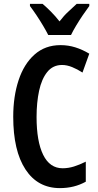

<svg xmlns="http://www.w3.org/2000/svg" viewBox="-20 -957 506 987"><path d="M299 -623Q252 -623 223 -587Q194 -551 181 -490.5Q168 -430 168 -356Q168 -230 202 -161Q236 -92 302 -92Q331 -92 360 -101Q389 -110 421 -126V-23Q362 10 288 10Q174 10 111 -86Q48 -182 48 -357Q48 -461 75.5 -544.5Q103 -628 157.5 -676.5Q212 -725 291 -725Q331 -725 367.5 -713.5Q404 -702 439 -681L404 -584Q378 -601 351 -612Q324 -623 299 -623ZM228 -777Q218 -797 202 -824Q186 -851 168 -878Q150 -905 134 -926V-937H199Q217 -922 241 -898Q265 -874 286 -847Q309 -877 330.5 -896.5Q352 -916 374 -937H439V-926Q424 -906 406 -879.5Q388 -853 371.5 -825.5Q355 -798 345 -777Z"/></svg>

Font: Noto Sans Gurmukhi ExtraCondensed SemiBold
Style: Regular
Weight: 600
Width: 2
Designer: Jelle Bosma - Monotype Design Team
Foundry: Monotype Imaging Inc.
Version: Version 2.004; ttfautohint (v1.8.4.7-5d5b)